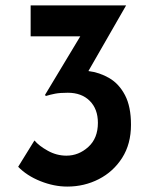

<svg xmlns="http://www.w3.org/2000/svg" viewBox="-20 -680 565 708"><path d="M445 -660 306 -418Q347 -413 383 -392Q419 -371 441 -329Q463 -287 463 -220Q463 -149 430.5 -98Q398 -47 344.5 -19.5Q291 8 228 8Q179 8 129 -12Q79 -32 47 -65L107 -162Q124 -142 156.5 -124Q189 -106 225 -106Q270 -106 305.5 -138Q341 -170 341 -227Q341 -278 311 -308Q281 -338 230 -338Q201 -338 183 -334.5Q165 -331 149 -326L146 -330L276 -546H93V-660Z"/></svg>

Font: Reem Kufi Medium
Style: Regular
Weight: 500
Designer: Khaled Hosny
Version: Version 1.001